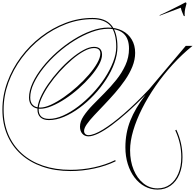

<svg xmlns="http://www.w3.org/2000/svg" viewBox="-104 -1042 1618 1594"><path d="M1401 262Q1401 147 1351 40L1360 35Q1411 144 1411 263Q1411 344 1385.5 404.5Q1360 465 1313.5 498.5Q1267 532 1204 532Q1147 532 1098 505.5Q1049 479 1013 431.5Q977 384 957 320Q937 256 937 181Q937 62 978 -41Q1019 -144 1104 -255Q1026 -174 954.5 -110.5Q883 -47 822 -2Q761 43 712 66.5Q663 90 630 90Q599 90 579.5 68Q560 46 560 10Q560 -33 589.5 -77.5Q619 -122 665 -169.5Q711 -217 763.5 -269.5Q816 -322 862 -379.5Q908 -437 937.5 -501.5Q967 -566 967 -638Q967 -803 793 -803Q730 -803 658 -776.5Q586 -750 513.5 -705Q441 -660 375 -601.5Q309 -543 258 -479Q207 -415 177 -351.5Q147 -288 147 -232Q147 -192 168.5 -170.5Q190 -149 230 -149Q268 -149 319 -172.5Q370 -196 426 -235Q482 -274 536 -322.5Q590 -371 633.5 -421.5Q677 -472 703 -518Q729 -564 729 -597Q729 -643 676 -643Q640 -643 592.5 -617Q545 -591 493.5 -547Q442 -503 392.5 -448.5Q343 -394 303.5 -336.5Q264 -279 240.5 -226Q217 -173 217 -133Q217 -55 303 -55Q358 -55 420 -82.5Q482 -110 544.5 -157.5Q607 -205 664 -265.5Q721 -326 765 -393Q809 -460 835 -527Q861 -594 861 -652Q861 -771 813 -827Q765 -883 664 -883Q551 -883 443.5 -842Q336 -801 242 -728.5Q148 -656 77 -561Q6 -466 -34 -356.5Q-74 -247 -74 -132Q-74 -18 -35 74Q4 166 77 232Q150 298 252.5 333Q355 368 482 368Q581 368 677.5 347Q774 326 853 287L856 297Q776 336 678 357Q580 378 482 378Q353 378 249 342Q145 306 70.5 239Q-4 172 -44 78Q-84 -16 -84 -132Q-84 -248 -43.5 -359.5Q-3 -471 69 -567.5Q141 -664 236 -737Q331 -810 440 -851.5Q549 -893 664 -893Q769 -893 820 -833.5Q871 -774 871 -652Q871 -589 846 -519.5Q821 -450 777 -382Q733 -314 676 -253.5Q619 -193 555 -146Q491 -99 426.5 -72Q362 -45 302 -45Q256 -45 231.5 -68Q207 -91 207 -133Q207 -175 230.5 -229.5Q254 -284 294.5 -342.5Q335 -401 384.5 -456Q434 -511 487 -555.5Q540 -600 589 -626.5Q638 -653 676 -653Q710 -653 726.5 -636.5Q743 -620 743 -588Q743 -551 717 -504Q691 -457 647.5 -406.5Q604 -356 550 -308Q496 -260 438 -222Q380 -184 326 -161.5Q272 -139 230 -139Q186 -139 161.5 -163.5Q137 -188 137 -232Q137 -290 167 -354.5Q197 -419 249 -484.5Q301 -550 367.5 -609Q434 -668 507.5 -714Q581 -760 654.5 -786.5Q728 -813 793 -813Q861 -813 911.5 -787Q962 -761 990 -713.5Q1018 -666 1018 -603Q1018 -546 995 -489Q972 -432 934 -377Q896 -322 851 -270.5Q806 -219 761 -172Q716 -125 678 -84.5Q640 -44 617 -11Q594 22 594 45Q594 61 604 70.5Q614 80 630 80Q675 80 751.5 33Q828 -14 926.5 -99.5Q1025 -185 1134 -301L1438 -661H1494Q1407 -591 1329 -505.5Q1251 -420 1186.5 -326.5Q1122 -233 1075 -139.5Q1028 -46 1002 42Q976 130 976 205Q976 296 1005.5 367.5Q1035 439 1087 480.5Q1139 522 1204 522Q1264 522 1308 489.5Q1352 457 1376.5 398.5Q1401 340 1401 262ZM1222 -912 1221 -916Q1236 -922 1267.5 -937.5Q1299 -953 1334.5 -970.5Q1370 -988 1398 -1002.5Q1426 -1017 1435 -1022Q1444 -1022 1444 -1011Q1439 -995 1434 -972Q1429 -949 1429 -928Q1429 -924 1429 -919.5Q1429 -915 1430 -910Q1430 -908 1426 -908Q1424 -908 1421 -911Q1414 -928 1407.5 -943.5Q1401 -959 1397 -978Z"/></svg>

Font: Ballet
Style: Regular
Weight: 400
Designer: Maximiliano R. Sproviero
Foundry: Omnibus-Type
Version: Version 1.100